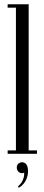

<svg xmlns="http://www.w3.org/2000/svg" viewBox="-20 -724 206 904"><path d="M16 0H154V-16H115V-704H16V-688H55V-16H16ZM94 89C95 101 91 133 65 153L68 160C107 139 112 97 112 82C112 53 100 40 84 40C70 40 59 50 59 65C59 84 76 97 94 89Z"/></svg>

Font: Emberly
Style: Regular
Weight: 400
Designer: Rajesh Rajput
Foundry: Rajesh Rajput
Version: Version 1.000